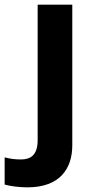

<svg xmlns="http://www.w3.org/2000/svg" viewBox="-84 -566 409 826"><path d="M34 240C174 240 227 159 227 59V-546H78V37C78 103 46 120 6 120C-21 120 -40 117 -64 111V228C-40 235 0 240 34 240Z"/></svg>

Font: Noto Sans Gujarati
Style: Bold
Weight: 700
Designer: Jelle Bosma - Monotype Design Team, Universal Thirst
Foundry: Monotype Imaging Inc.
Version: Version 2.106